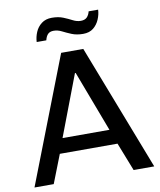

<svg xmlns="http://www.w3.org/2000/svg" viewBox="-94 -955 860 1029"><g transform="rotate(-10 335.5 -440.0)"><path d="M9.5 0 275.5 -686H396L661.2 0H549L488.5 -154.2H174.5L114.2 0ZM203.5 -234.8H458.8L333.5 -566.2H329.5ZM156.5 -765.8Q157.8 -793.2 168.8 -819.2Q179.8 -845.2 202.2 -862.5Q224.8 -879.8 258.5 -879.8Q294.2 -879.8 320.1 -869.1Q346 -858.5 367.1 -847.5Q388.2 -836.5 409.5 -836.5Q431.2 -836.5 442.9 -848.1Q454.5 -859.8 459.2 -879.5H510.8Q509.8 -853.5 498.6 -827.1Q487.5 -800.8 465.9 -783.1Q444.2 -765.5 410 -765.5Q374.5 -765.5 347.9 -776.5Q321.2 -787.5 299.8 -798.5Q278.2 -809.5 255.8 -809.5Q236 -809.5 225.1 -798.8Q214.2 -788 208.8 -765.8Z"/></g></svg>

Font: Chivo Medium
Style: Regular
Weight: 500
Designer: Hector Gatti
Foundry: Omnibus-Type
Version: Version 2.002